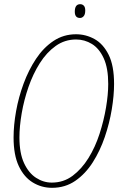

<svg xmlns="http://www.w3.org/2000/svg" viewBox="-20 -888 577 919"><path d="M229 11Q179 11 137 -14.5Q95 -40 70 -93Q45 -146 45 -230Q45 -289 57 -356Q69 -423 93 -488Q117 -553 152.5 -606.5Q188 -660 236 -692Q284 -724 344 -724Q391 -724 432.5 -701Q474 -678 500 -626Q526 -574 526 -486Q526 -431 515 -364.5Q504 -298 481.5 -232Q459 -166 424 -111Q389 -56 340.5 -22.5Q292 11 229 11ZM228 -14Q284 -14 327.5 -46.5Q371 -79 403.5 -131.5Q436 -184 456.5 -247.5Q477 -311 487.5 -373.5Q498 -436 498 -486Q498 -562 476.5 -609Q455 -656 420 -677.5Q385 -699 344 -699Q290 -699 246.5 -668Q203 -637 170.5 -585.5Q138 -534 116.5 -472Q95 -410 84 -346.5Q73 -283 73 -230Q73 -155 95 -107.5Q117 -60 152.5 -37Q188 -14 228 -14ZM363 -802Q338 -802 338 -832Q338 -868 364 -868Q374 -868 381 -861Q388 -854 388 -838Q388 -819 380.5 -810.5Q373 -802 363 -802Z"/></svg>

Font: Noto Serif ExtraCondensed Thin
Style: Italic
Weight: 100
Width: 2
Italic angle: -12°
Designer: Monotype Design Team
Foundry: Monotype Imaging Inc.
Version: Version 2.013